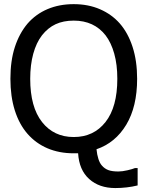

<svg xmlns="http://www.w3.org/2000/svg" viewBox="-20 -744 730 950"><path d="M661 173.5Q635 180 606.8 183.2Q578.5 186.5 550.5 186.5Q471 186.5 421.2 141.8Q371.5 97 366.5 14.5Q360.5 14.5 354.8 14.5Q349 14.5 344.5 14.5Q273 14.5 215 -10.2Q157 -35 116 -82Q75 -129 53.2 -198Q31.5 -267 31.5 -354Q31.5 -443.5 53.5 -511.2Q75.5 -579 116.5 -627.5Q157.5 -674.5 215.5 -699Q273.5 -723.5 344.5 -723.5Q417 -723.5 475 -698.2Q533 -673 573 -627.5Q613.5 -581 636 -511.8Q658.5 -442.5 658.5 -354Q658.5 -216.5 604.8 -127Q551 -37.5 457.5 -5.5Q460 21 466.8 42.2Q473.5 63.5 484.5 75.5Q497.5 90.5 515.8 97.5Q534 104.5 566 104.5Q585 104.5 610.8 98.5Q636.5 92.5 648 87.5H661ZM560.5 -354Q560.5 -424.5 545.2 -478.8Q530 -533 502.5 -569Q474 -605.5 434.5 -623.8Q395 -642 345 -642Q293.5 -642 255.2 -624.2Q217 -606.5 187.5 -569Q159.5 -532.5 144.5 -477.8Q129.5 -423 129.5 -354Q129.5 -214.5 188 -140.2Q246.5 -66 345 -66Q443.5 -66 502 -140.2Q560.5 -214.5 560.5 -354Z"/></svg>

Font: Myanmar Ethnic
Style: Regular
Weight: 400
Designer: Khon Soe Zaw Thu
Foundry: PaOh Unicode khonsoezawthu@gmail.com and @hotmail.com
Version: Version 1.01 September 27, 2016